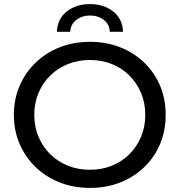

<svg xmlns="http://www.w3.org/2000/svg" viewBox="-20 -913 880 941"><path d="M421 8Q341 8 272.5 -19Q204 -46 154 -94.5Q104 -143 76 -208Q48 -273 48 -350Q48 -427 76 -492Q104 -557 154 -605.5Q204 -654 272 -681Q340 -708 421 -708Q501 -708 568.5 -681.5Q636 -655 686.5 -606.5Q737 -558 764.5 -493Q792 -428 792 -350Q792 -272 764.5 -207Q737 -142 686.5 -93.5Q636 -45 568.5 -18.5Q501 8 421 8ZM421 -81Q479 -81 528.5 -101Q578 -121 614.5 -157.5Q651 -194 671.5 -243Q692 -292 692 -350Q692 -408 671.5 -457Q651 -506 614.5 -542.5Q578 -579 528.5 -599Q479 -619 421 -619Q362 -619 312.5 -599Q263 -579 226 -542.5Q189 -506 168.5 -457Q148 -408 148 -350Q148 -292 168.5 -243Q189 -194 226 -157.5Q263 -121 312.5 -101Q362 -81 421 -81ZM259 -757Q261 -820 307 -856.5Q353 -893 421 -893Q489 -893 535 -856.5Q581 -820 583 -757H518Q517 -794 488.5 -815.5Q460 -837 421 -837Q382 -837 354 -815.5Q326 -794 324 -757Z"/></svg>

Font: MOST Montserrat Medium
Style: Regular
Weight: 500
Designer: Julieta Ulanovsky
Foundry: Julieta Ulanovsky
Version: Version 8.000;March 11, 2024;FontCreator 15.0.0.2926 64-bit